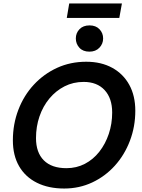

<svg xmlns="http://www.w3.org/2000/svg" viewBox="-20 -1075 817 1104"><path d="M349 9Q259 9 192.5 -24Q126 -57 90 -119Q54 -181 54 -268Q54 -361 85.5 -443.5Q117 -526 174.5 -588Q232 -650 308.5 -685Q385 -720 476 -720Q562 -720 625.5 -685Q689 -650 723.5 -587Q758 -524 758 -438Q758 -347 727 -265.5Q696 -184 640.5 -122.5Q585 -61 510.5 -26Q436 9 349 9ZM362 -108Q420 -108 468 -133Q516 -158 551 -202.5Q586 -247 605.5 -305Q625 -363 625 -428Q625 -510 581.5 -557Q538 -604 461 -604Q401 -604 351 -578.5Q301 -553 264 -508.5Q227 -464 207 -405.5Q187 -347 187 -281Q187 -198 232 -153Q277 -108 362 -108ZM364 -972 378 -1055H681L666 -972ZM494 -778Q457 -778 436.5 -800.5Q416 -823 416 -854Q416 -885 437 -907Q458 -929 495 -929Q531 -929 552 -907Q573 -885 573 -854Q573 -823 551.5 -800.5Q530 -778 494 -778Z"/></svg>

Font: Livvic SemiBold
Style: Italic
Weight: 600
Italic angle: -10°
Designer: Jacques Le Bailly, Baron von Fonthausen
Version: Version 1.001; ttfautohint (v1.8.2)